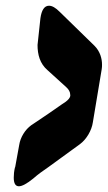

<svg xmlns="http://www.w3.org/2000/svg" viewBox="-20 -703 376 670"><path d="M96 -80C113 -95 130 -107 149 -120L259 -200C282 -217 300 -248 304 -276L335 -462C336 -467 336 -473 336 -478C336 -497 330 -523 310 -543L188 -662C174 -676 162 -683 151 -683C135 -683 125 -668 121 -639L111 -546C111 -513 119 -481 146 -458L211 -399C220 -391 225 -382 225 -373C225 -372 229 -362 208 -347L196 -339C164 -316 132 -295 101 -274L89 -266C68 -251 51 -224 47 -197L33 -120L32 -118C29 -105 28 -94 28 -83C28 -63 34 -53 46 -53C57 -53 74 -62 96 -80Z"/></svg>

Font: Bangerz
Style: Bold
Weight: 700
Designer: vernon adams
Foundry: Vernon Adams
Version: Version 2.10;December 28, 2023;FontCreator 13.0.0.2683 64-bi